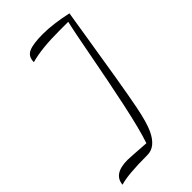

<svg xmlns="http://www.w3.org/2000/svg" viewBox="-247 -792 952 952"><g transform="rotate(-45 229.5 -316.0)"><path d="M425.8 -699.2Q423.8 -687.5 404.5 -566.2Q385.3 -444.8 364.3 -318.8Q343.3 -192.9 331.1 -131.8Q313.5 -43.9 293.9 -2.4Q259.3 70.8 203.1 70.8Q63 70.8 11.2 87.9Q16.1 18.1 116.2 18.1Q128.4 18.1 240.2 25.9Q264.6 -44.9 294.7 -186.3Q324.7 -327.6 352.3 -476.1Q379.9 -624.5 392.1 -673.8H329.1Q203.6 -673.8 129.9 -652.8Q129.9 -692.9 161.1 -706.5Q192.4 -720.2 258.8 -720.2Q331.5 -720.2 425.8 -699.2Z"/></g></svg>

Font: Dancing Script OT
Style: Regular
Weight: 400
Foundry: Pablo Impallari. www.impallari.com
Version: Version 1.000